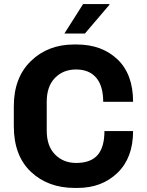

<svg xmlns="http://www.w3.org/2000/svg" viewBox="-20 -915 723 945"><path d="M389 -895H518L519 -892L398 -750H297ZM358 -696Q481 -696 558 -623Q635 -550 635 -414H488Q488 -492 453.5 -532.5Q419 -573 354 -573Q291 -573 250.5 -531.5Q210 -490 210 -414V-272Q210 -196 251 -154.5Q292 -113 355 -113Q426 -113 460 -151.5Q494 -190 494 -270H635Q635 -138 558 -64Q481 10 362 10H348Q216 10 132 -69.5Q48 -149 48 -294V-392Q48 -533 132 -614.5Q216 -696 344 -696Z"/></svg>

Font: Chivo
Style: Bold
Weight: 700
Designer: Hector Gatti
Foundry: Omnibus-Type
Version: Version 1.007;PS 001.007;hotconv 1.0.88;makeotf.lib2.5.64775